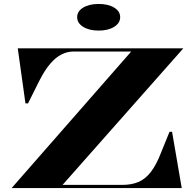

<svg xmlns="http://www.w3.org/2000/svg" viewBox="-20 -953 994 973"><path d="M39 0 645 -692H353Q322 -692 292.5 -677.5Q263 -663 235 -630.5Q207 -598 180 -545L122 -429H109L70 -708H909L297 -16H599Q646 -16 681 -30.5Q716 -45 744 -81Q772 -117 796 -179L839 -285H852L901 0ZM480 -933Q528 -933 558.5 -914.5Q589 -896 589 -866Q589 -836 558.5 -817Q528 -798 480 -798Q432 -798 401.5 -817Q371 -836 371 -866Q371 -896 401.5 -914.5Q432 -933 480 -933Z"/></svg>

Font: Kalnia SemiExpanded Medium
Style: Regular
Weight: 500
Width: 6
Designer: Frida Medrano
Foundry: Frida Medrano
Version: Version 1.105